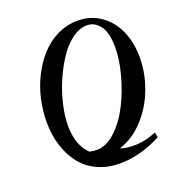

<svg xmlns="http://www.w3.org/2000/svg" viewBox="-135 -785 893 970"><g transform="rotate(-20 311.0 -300.5)"><path d="M346.2 75.2Q279.3 75.2 225.8 50.3Q172.4 25.4 138.2 -18.8Q104 -63 85.9 -121.6Q67.9 -180.2 67.9 -248.5Q67.9 -310.5 82.3 -372.3Q96.7 -434.1 124.8 -488.5Q152.8 -543 191.2 -585Q229.5 -627 281 -651.6Q332.5 -676.3 389.6 -676.3Q461.4 -676.3 515.1 -637.2Q568.8 -598.1 595.5 -535.2Q622.1 -472.2 622.1 -395.5Q622.1 -310.1 590.8 -227.3Q559.6 -144.5 501.2 -81.8Q442.9 -19 370.6 2.9Q398.4 14.2 443.8 14.2Q502.4 14.2 564 -11.7L569.3 15.6Q456.1 75.2 346.2 75.2ZM163.1 -193.4Q163.1 -87.9 219.7 -34.2Q238.8 -29.3 259.8 -29.3Q310.5 -29.3 360.1 -75.4Q409.7 -121.6 444.6 -190.2Q479.5 -258.8 501.2 -338.6Q522.9 -418.5 522.9 -485.8Q522.9 -564 494.9 -601.1Q466.8 -638.2 426.3 -638.2Q385.7 -638.2 345.2 -608.4Q304.7 -578.6 272.7 -530Q240.7 -481.4 215.6 -423.1Q190.4 -364.7 176.8 -304.2Q163.1 -243.7 163.1 -193.4Z"/></g></svg>

Font: Elstob SemiBold
Style: Italic
Weight: 600
Italic angle: -20°
Designer: Peter S. Baker
Version: Version 1.015